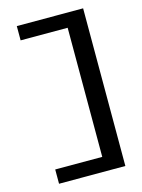

<svg xmlns="http://www.w3.org/2000/svg" viewBox="-117 -839 673 907"><g transform="rotate(-15 219.5 -385.5)"><path d="M56.6 -771H380.9V0H56.6V-69.8H286.6V-701.2H56.6Z"/></g></svg>

Font: Dhyana
Style: Regular
Weight: 400
Foundry: Vernon Adams
Version: Version 1.002; ttfautohint (v0.8.51-6076)